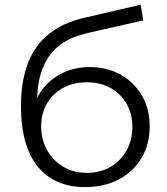

<svg xmlns="http://www.w3.org/2000/svg" viewBox="-20 -779 699 806"><path d="M336.7 6.4Q272.9 6.4 223.3 -15Q173.8 -36.3 139 -78.9Q104.2 -121.5 86.1 -185Q68 -248.5 68 -332.8Q68 -407.6 82 -464.3Q96 -521 120.8 -562.2Q145.5 -603.4 179.5 -631.5Q213.4 -659.7 252.6 -677.4Q291.9 -695 334.4 -704.4L570.3 -759.2L581.6 -693.3L360.2 -643.2Q338.6 -638.4 309.2 -629.4Q279.8 -620.3 249.3 -602.2Q218.9 -584.1 193.1 -552.3Q167.3 -520.5 151.4 -469.8Q135.6 -419 135.6 -344.5Q135.6 -328 136.6 -318.4Q137.7 -308.8 139.2 -298.6Q140.7 -288.4 142 -268.4L111.3 -293.6Q122.1 -354.8 155.8 -400.6Q189.6 -446.4 241.1 -471.9Q292.7 -497.4 356.2 -497.4Q429.3 -497.4 486.2 -465.7Q543.1 -433.9 575.8 -377.7Q608.4 -321.5 608.4 -248.2Q608.4 -174.8 574.9 -117.1Q541.4 -59.5 480.2 -26.5Q418.9 6.4 336.7 6.4ZM345.4 -53.4Q401.2 -53.4 444.3 -78.7Q487.3 -104.1 511.5 -147.9Q535.7 -191.7 535.7 -246.5Q535.7 -301.3 511.5 -343.4Q487.3 -385.4 444.3 -409.5Q401.2 -433.6 344.3 -433.6Q288.5 -433.6 245.1 -410.1Q201.8 -386.5 177.3 -344.8Q152.8 -303 152.8 -248.2Q152.8 -193.4 177.6 -149Q202.3 -104.6 245.7 -79Q289 -53.4 345.4 -53.4Z"/></svg>

Font: Montserrat Thin
Style: Regular
Weight: 100
Designer: Julieta Ulanovsky
Foundry: Julieta Ulanovsky
Version: Version 9.000